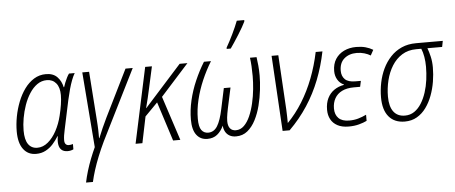

<svg xmlns="http://www.w3.org/2000/svg" viewBox="-61 -949 3188 1344"><g transform="rotate(-5 1533.0 -277.5)"><path d="M162.1 9.8Q105 9.8 72.5 -33.7Q40 -77.1 40 -158.2Q40 -208.5 50 -262Q60.1 -315.4 79.6 -365.2Q99.1 -415 127.9 -454.6Q156.7 -494.1 194.3 -517.3Q231.9 -540.5 278.3 -540.5Q329.1 -540.5 357.4 -511.2Q385.7 -481.9 394.5 -438.5H397.5Q401.9 -452.6 408.7 -469.7Q415.5 -486.8 423.6 -503.2Q431.6 -519.5 439.9 -530.3H480Q468.3 -510.7 457.8 -483.4Q447.3 -456.1 437.7 -421.6Q428.2 -387.2 418.9 -345.7L376 -144Q370.6 -120.6 367.9 -102.1Q365.2 -83.5 365.2 -68.4Q365.2 -49.3 373.5 -40.5Q381.8 -31.7 395 -31.7Q402.8 -31.7 410.2 -33Q417.5 -34.2 424.3 -36.6V0.5Q418 4.4 406.5 7.1Q395 9.8 384.3 9.8Q356.9 9.8 341.6 -3.2Q326.2 -16.1 321.8 -40.8Q317.4 -65.4 323.7 -100.6H321.3Q304.2 -72.3 281.5 -46.9Q258.8 -21.5 229.2 -5.9Q199.7 9.8 162.1 9.8ZM174.8 -32.2Q214.8 -32.2 249.5 -61.3Q284.2 -90.3 309.6 -137.9Q335 -185.5 348.6 -241.2Q358.9 -282.2 364.5 -319.3Q370.1 -356.4 370.1 -385.3Q370.1 -439.5 345.9 -468.8Q321.8 -498 280.8 -498Q243.7 -498 213.1 -476.6Q182.6 -455.1 159.2 -418.7Q135.7 -382.3 120.1 -337.9Q104.5 -293.5 96.4 -247.3Q88.4 -201.2 88.4 -160.2Q88.4 -95.7 110.8 -64Q133.3 -32.2 174.8 -32.2Z M492.2 240.2Q500.5 199.7 513.2 158.2Q525.9 116.7 541.7 76.2Q557.6 35.6 574.7 -1.5L533.2 -530.3H581.1L606 -184.1Q606.9 -169.9 607.9 -154.5Q608.9 -139.2 609.4 -123.5Q609.9 -107.9 609.9 -92Q609.9 -76.2 609.9 -61.5H612.3Q625.5 -95.2 641.1 -129.9Q656.7 -164.6 673.8 -200.2L836.9 -530.3H887.7L641.1 -36.1Q616.2 16.1 596.7 64.7Q577.1 113.3 563.2 157.2Q549.3 201.2 540.5 240.2Z M861.3 0 975.1 -530.3H1022.5L989.7 -381.3Q981.9 -345.2 973.4 -309.3Q964.8 -273.4 956.5 -242.2H958L1217.3 -530.8H1272L1074.2 -311L1175.8 0H1125L1036.6 -275.4L947.3 -184.6L909.2 0Z M1365.7 9.8Q1317.4 9.8 1289.6 -26.4Q1261.7 -62.5 1261.7 -134.8Q1261.7 -200.7 1277.8 -269.5Q1293.9 -338.4 1322.8 -404.8Q1351.6 -471.2 1388.2 -530.3H1437.5Q1400.9 -470.7 1372.1 -404.1Q1343.3 -337.4 1326.9 -269Q1310.5 -200.7 1310.5 -135.7Q1310.5 -80.1 1327.6 -56.6Q1344.7 -33.2 1375 -33.2Q1415 -33.2 1439.2 -71.5Q1463.4 -109.9 1480 -190.4L1510.7 -334.5H1557.6L1526.9 -192.4Q1522.5 -171.9 1519.8 -155.5Q1517.1 -139.2 1515.6 -126.5Q1514.2 -113.8 1514.2 -102.1Q1514.2 -68.8 1528.3 -51Q1542.5 -33.2 1569.8 -33.2Q1602.1 -33.2 1627 -57.6Q1651.9 -82 1669.4 -122.1Q1687 -162.1 1698.2 -210.9Q1709.5 -259.8 1714.4 -309.3Q1719.2 -358.9 1719.2 -400.4Q1719.2 -436 1717.3 -470Q1715.3 -503.9 1711.4 -530.3H1757.8Q1761.7 -504.9 1764.9 -470.7Q1768.1 -436.5 1768.1 -400.4Q1768.1 -355 1761.7 -300Q1755.4 -245.1 1741.7 -190.9Q1728 -136.7 1704.6 -91.1Q1681.2 -45.4 1647.5 -17.8Q1613.8 9.8 1566.9 9.8Q1540.5 9.8 1521.7 -0.7Q1502.9 -11.2 1492.4 -30Q1481.9 -48.8 1480 -73.2Q1462.4 -34.7 1434.8 -12.5Q1407.2 9.8 1365.7 9.8ZM1554.2 -606 1555.2 -615.7Q1565.4 -633.3 1577.4 -656Q1589.4 -678.7 1601.6 -703.9Q1613.8 -729 1624.3 -753.2Q1634.8 -777.3 1642.1 -796.4H1694.8L1693.8 -785.6Q1686.5 -770 1672.9 -746.3Q1659.2 -722.7 1642.6 -696Q1626 -669.4 1610.1 -645.8Q1594.2 -622.1 1583 -606Z M1894.5 0 1863.3 -530.3H1910.6L1933.1 -147.9Q1934.1 -122.1 1934.8 -98.1Q1935.5 -74.2 1935.5 -51.8Q1993.7 -111.3 2040 -186Q2086.4 -260.7 2119.9 -347.7Q2153.3 -434.6 2173.3 -530.3H2220.7Q2199.7 -426.8 2163.1 -333.3Q2126.5 -239.7 2072 -156.5Q2017.6 -73.2 1943.8 0Z M2358.9 9.8Q2311.5 9.8 2280 -7.1Q2248.5 -23.9 2232.9 -53Q2217.3 -82 2217.3 -120.1Q2217.3 -167 2234.1 -201.2Q2251 -235.4 2281 -256.1Q2311 -276.9 2350.1 -283.7L2350.6 -286.1Q2322.3 -298.3 2306.4 -325Q2290.5 -351.6 2290.5 -385.7Q2290.5 -435.5 2312.7 -470Q2335 -504.4 2373 -522.5Q2411.1 -540.5 2458 -540.5Q2494.6 -540.5 2523.4 -532.7Q2552.2 -524.9 2576.2 -510.3L2555.2 -472.2Q2537.6 -483.4 2512.2 -491Q2486.8 -498.5 2458 -498.5Q2404.8 -498.5 2370.6 -469Q2336.4 -439.5 2336.4 -383.8Q2336.4 -346.2 2359.1 -323.7Q2381.8 -301.3 2432.6 -301.3H2470.7L2461.9 -260.3H2418Q2368.2 -260.3 2334.2 -243.4Q2300.3 -226.6 2283.2 -195.8Q2266.1 -165 2266.1 -125Q2266.1 -81.5 2291 -56.6Q2315.9 -31.7 2365.7 -31.7Q2399.9 -31.7 2429 -40Q2458 -48.3 2486.3 -62V-19Q2463.9 -7.8 2431.2 1Q2398.4 9.8 2358.9 9.8Z M2752.9 9.3Q2680.7 9.3 2640.9 -37.8Q2601.1 -85 2601.1 -173.8Q2601.1 -225.6 2611.6 -277.1Q2622.1 -328.6 2643.8 -374Q2665.5 -419.4 2698.7 -454.8Q2731.9 -490.2 2776.9 -510.3Q2821.8 -530.3 2878.4 -530.3H3066.4L3058.1 -488.3H2954.6Q2964.8 -461.9 2972.9 -427Q2981 -392.1 2981 -351.1Q2981 -302.7 2972.7 -252Q2964.4 -201.2 2947 -154.8Q2929.7 -108.4 2902.8 -71.3Q2876 -34.2 2838.6 -12.5Q2801.3 9.3 2752.9 9.3ZM2757.3 -32.2Q2794.9 -32.2 2823.5 -51.8Q2852.1 -71.3 2873 -104.7Q2894 -138.2 2907.7 -180.4Q2921.4 -222.7 2927.5 -269Q2933.6 -315.4 2933.6 -360.4Q2933.6 -396.5 2928 -429.7Q2922.4 -462.9 2911.6 -488.3H2876Q2818.8 -488.3 2776.1 -461.7Q2733.4 -435.1 2705.3 -389.9Q2677.2 -344.7 2663.6 -289.1Q2649.9 -233.4 2649.9 -175.3Q2649.9 -105.5 2677.5 -68.8Q2705.1 -32.2 2757.3 -32.2Z"/></g></svg>

Font: Open Sans SemiCondensed Light
Style: Italic
Weight: 300
Width: 4
Italic angle: -12°
Designer: Monotype Design Team
Foundry: Monotype Imaging Inc.
Version: Version 3.000